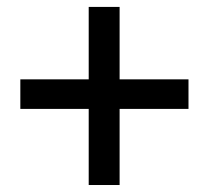

<svg xmlns="http://www.w3.org/2000/svg" viewBox="-20 -609 610 558"><path d="M39.1 -292.5V-378.4H237.8V-588.9H327.6V-378.4H527.8V-292.5H327.6V-71.3H237.8V-292.5Z"/></svg>

Font: Bert Sans Medium
Style: Regular
Weight: 500
Designer: Christian Robertson, Adam Twardoch, & Cristiano Sobral
Foundry: Google
Version: Version 12.135;January 10, 2020;FontCreator 12.0.0.2547 64-b